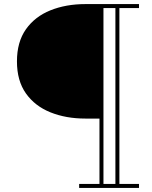

<svg xmlns="http://www.w3.org/2000/svg" viewBox="-20 -770 744 940"><path d="M398 -189.5Q303 -189.5 227 -220Q151 -250.5 107 -312.5Q63 -374.5 63 -469.5Q63 -564.5 107 -626.8Q151 -689 227 -719.5Q303 -750 398 -750H660.5V-730.5H478V-189.5ZM367.5 150V130.5H660.5V150ZM467 150V-750H486.5V150ZM545 150V-750H564.5V150Z"/></svg>

Font: Bodoni Moda 11pt Black
Style: Regular
Weight: 900
Designer: Owen Earl
Foundry: indestructible type
Version: Version 2.004